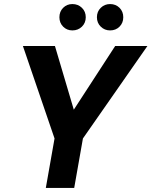

<svg xmlns="http://www.w3.org/2000/svg" viewBox="-20 -927 747 947"><path d="M206 0 249 -244 93 -700H251L344 -386L548 -700H707L389 -244L346 0ZM337 -777Q310 -777 291.5 -795.5Q273 -814 273 -842Q273 -870 291.5 -888.5Q310 -907 337 -907Q365 -907 384 -888.5Q403 -870 403 -842Q403 -814 384 -795.5Q365 -777 337 -777ZM523 -777Q496 -777 477 -795.5Q458 -814 458 -842Q458 -870 477 -888.5Q496 -907 523 -907Q551 -907 569.5 -888.5Q588 -870 588 -842Q588 -814 569.5 -795.5Q551 -777 523 -777Z"/></svg>

Font: DM Sans 9pt ExtraBold
Style: Italic
Weight: 800
Italic angle: -10°
Version: Version 4.004;gftools[0.9.30]